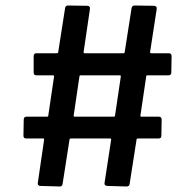

<svg xmlns="http://www.w3.org/2000/svg" viewBox="-20 -695 707 696"><path d="M117 -32 140 -189Q140 -193 137 -193H75Q65 -193 65 -203L66 -261Q66 -272 76 -272H150Q155 -272 155 -276L176 -418Q176 -422 173 -422H112Q102 -422 102 -432V-491Q102 -502 112 -502H185Q191 -502 191 -506L216 -666Q218 -675 226 -675L297 -674Q301 -674 304 -671Q307 -668 306 -662L283 -506Q283 -502 286 -502H427Q432 -502 432 -506L457 -666Q459 -675 468 -675L538 -674Q543 -674 546 -671Q549 -668 548 -662L524 -506Q524 -502 528 -502H592Q602 -502 602 -491L601 -432Q601 -422 591 -422H515Q510 -422 510 -418L489 -276Q489 -272 492 -272H556Q566 -272 566 -261L565 -203Q565 -193 555 -193H480Q475 -193 475 -189L450 -29Q449 -19 439 -19L369 -21Q364 -21 361 -24Q358 -27 359 -32L383 -189Q383 -193 379 -193H238Q232 -193 232 -189L207 -29Q206 -19 197 -19L126 -21Q122 -21 119 -24Q116 -27 117 -32ZM250 -272H392Q397 -272 397 -276L418 -418Q418 -422 415 -422H273Q268 -422 268 -418L247 -276Q247 -272 250 -272Z"/></svg>

Font: Barlow GEO Medium
Style: Regular
Weight: 500
Designer: Jeremy Tribby
Foundry: Tribby Type
Version: Version 1.408